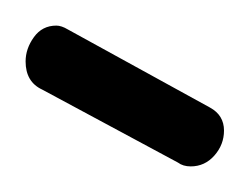

<svg xmlns="http://www.w3.org/2000/svg" viewBox="-20 -721 195 150"><path d="M13 -651Q0 -657 0 -673Q0 -683 6.5 -692Q13 -701 24 -701Q28 -701 33 -698L144 -637Q155 -631 155 -619Q155 -608 147.5 -599.5Q140 -591 129 -591Q123 -591 119 -594Z"/></svg>

Font: AkaAcidDosis
Style: Regular
Weight: 400
Designer: Edgar Tolentino, Pablo Impallari, Igino Marini, Aka-Acid
Foundry: Edgar Tolentino, Pablo Impallari, Igino Marini, Cyberella
Version: Version 1.007